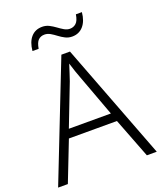

<svg xmlns="http://www.w3.org/2000/svg" viewBox="-163 -1103 933 1112"><g transform="rotate(-20 304.0 -547.0)"><path d="M547 -93 452 -339H156L60 -93H0L281 -810H334L608 -93ZM339 -649Q333 -663 323 -693Q313 -723 306 -746Q298 -719 289 -693Q280 -667 274 -648L175 -392H434ZM131 -887Q136 -941 162 -970.5Q188 -1000 231 -1000Q254 -1000 273.5 -990Q293 -980 310.5 -967Q328 -954 345 -944Q362 -934 380 -934Q402 -934 418 -948.5Q434 -963 440 -1001H477Q472 -947 445.5 -917Q419 -887 377 -887Q354 -887 334.5 -897Q315 -907 298 -920Q281 -933 264 -943Q247 -953 228 -953Q205 -953 190 -938.5Q175 -924 169 -887Z"/></g></svg>

Font: Noto Sans Kannada UI Light
Style: Regular
Weight: 300
Designer: Jelle Bosma - Monotype Design Team
Foundry: Monotype Imaging Inc.
Version: Version 2.005; ttfautohint (v1.8.4.7-5d5b)